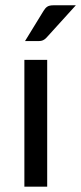

<svg xmlns="http://www.w3.org/2000/svg" viewBox="-20 -703 306 723"><path d="M71.8 0ZM157.7 -477.5V0H71.8V-477.5ZM265.6 -683.1 155.3 -561.5Q148.4 -554.2 141.8 -551.3Q135.3 -548.3 125.5 -548.3H74.2L144 -662.1Q150.4 -672.9 158.2 -678Q166 -683.1 181.6 -683.1Z"/></svg>

Font: Carlito
Style: Regular
Weight: 400
Designer: Lukasz Dziedzic
Foundry: tyPoland Lukasz Dziedzic
Version: Version 1.104